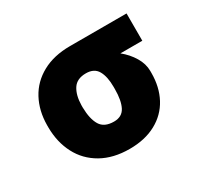

<svg xmlns="http://www.w3.org/2000/svg" viewBox="-113 -675 900 845"><g transform="rotate(-30 337.0 -252.5)"><path d="M324.2 -513.7H611.3V-375H500Q533.7 -347.7 554.4 -313Q575.2 -278.3 575.2 -242.2V-232.4Q575.2 -160.6 545.9 -106Q516.6 -51.3 460.4 -20.8Q404.3 9.8 326.2 9.8Q243.2 9.8 183.8 -23.9Q124.5 -57.6 93.8 -116.7Q63 -175.8 62.5 -251V-262.7Q63 -335.4 93.5 -392.3Q124 -449.2 182.9 -481.4Q241.7 -513.7 324.2 -513.7ZM326.2 -128.9Q367.2 -128.9 383.8 -161.1Q400.4 -193.4 400.4 -251V-262.7Q400.4 -314.5 383.3 -344.7Q366.2 -375 324.2 -375Q278.3 -375 258.3 -344.5Q238.3 -314 237.3 -262.7V-251Q238.3 -192.9 257.6 -160.9Q276.9 -128.9 326.2 -128.9Z"/></g></svg>

Font: Pretendard GOV Black
Style: Regular
Weight: 900
Designer: Base glyphs from Inter by Rasmus Andersson; Hangeul glyphs from Noto Sans CJK(Source Han Sans) by Jang Soo-young and Kan
Foundry: Kil Hyung-jin
Version: Version 1.309